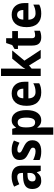

<svg xmlns="http://www.w3.org/2000/svg" viewBox="1298 -2098 1040 3675"><g transform="rotate(-90 1817.5 -260.0)"><path d="M276 -557Q377 -557 431 -509Q485 -461 485 -364V0H385L359 -74H355Q324 -30 288 -10Q252 10 192 10Q120 10 79 -36Q38 -82 38 -163Q38 -250 93.5 -291.5Q149 -333 258 -337L345 -340V-366Q345 -449 268 -449Q233 -449 199.5 -438.5Q166 -428 129 -410L83 -509Q125 -532 174.5 -544.5Q224 -557 276 -557ZM294 -252Q233 -250 208 -226Q183 -202 183 -162Q183 -127 200 -112Q217 -97 246 -97Q288 -97 316.5 -126Q345 -155 345 -206V-254Z M971 -161Q971 -76 916 -33Q861 10 757 10Q707 10 669 2.5Q631 -5 593 -21V-145Q631 -126 676 -112.5Q721 -99 760 -99Q796 -99 812.5 -112Q829 -125 829 -147Q829 -160 823.5 -171Q818 -182 796 -196Q774 -210 726 -232Q657 -264 625 -300.5Q593 -337 593 -404Q593 -479 646 -517.5Q699 -556 791 -556Q837 -556 879 -546Q921 -536 966 -513L924 -407Q889 -424 858 -435.5Q827 -447 792 -447Q734 -447 734 -409Q734 -397 741 -386.5Q748 -376 769 -363.5Q790 -351 833 -331Q874 -312 905 -290.5Q936 -269 953.5 -238.5Q971 -208 971 -161Z M1358 -556Q1444 -556 1496 -483.5Q1548 -411 1548 -273Q1548 -136 1495.5 -63Q1443 10 1357 10Q1306 10 1272.5 -11Q1239 -32 1217 -64H1210Q1217 -16 1217 16V240H1076V-546H1190L1210 -475H1217Q1240 -513 1274 -534.5Q1308 -556 1358 -556ZM1314 -441Q1262 -441 1240 -404Q1218 -367 1217 -290V-269Q1217 -189 1239 -148Q1261 -107 1315 -107Q1404 -107 1404 -274Q1404 -358 1382.5 -399.5Q1361 -441 1314 -441Z M1866 -556Q1971 -556 2031 -490.5Q2091 -425 2091 -309V-236H1772Q1774 -170 1805.5 -134.5Q1837 -99 1894 -99Q1941 -99 1980.5 -109.5Q2020 -120 2062 -142V-29Q2024 -8 1982.5 1Q1941 10 1886 10Q1766 10 1698 -61Q1630 -132 1630 -269Q1630 -411 1693.5 -483.5Q1757 -556 1866 -556ZM1866 -452Q1827 -452 1802 -424Q1777 -396 1774 -333H1958Q1958 -386 1935 -419Q1912 -452 1866 -452Z M2342 -422Q2342 -389 2340 -359Q2338 -329 2335 -297H2337Q2351 -320 2364 -338.5Q2377 -357 2393 -376L2533 -546H2690L2495 -312L2701 0H2540L2402 -224L2342 -173V0H2201V-760H2342Z M2981 -107Q3003 -107 3023.5 -111.5Q3044 -116 3067 -123V-15Q3044 -4 3010.5 3Q2977 10 2940 10Q2867 10 2825 -29.5Q2783 -69 2783 -168V-436H2718V-501L2793 -546L2832 -662H2924V-546H3061V-436H2924V-166Q2924 -107 2981 -107Z M3372 -556Q3477 -556 3537 -490.5Q3597 -425 3597 -309V-236H3278Q3280 -170 3311.5 -134.5Q3343 -99 3400 -99Q3447 -99 3486.5 -109.5Q3526 -120 3568 -142V-29Q3530 -8 3488.5 1Q3447 10 3392 10Q3272 10 3204 -61Q3136 -132 3136 -269Q3136 -411 3199.5 -483.5Q3263 -556 3372 -556ZM3372 -452Q3333 -452 3308 -424Q3283 -396 3280 -333H3464Q3464 -386 3441 -419Q3418 -452 3372 -452Z"/></g></svg>

Font: Noto Sans Sinhala SemiCondensed
Style: Bold
Weight: 700
Width: 4
Designer: Jelle Bosma - Monotype Design Team
Foundry: Monotype Imaging Inc.
Version: Version 2.006; ttfautohint (v1.8.4.7-5d5b)